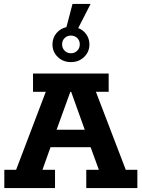

<svg xmlns="http://www.w3.org/2000/svg" viewBox="-20 -957 721 977"><path d="M2 0V-93H62L213 -490H148V-583H533V-490H468L620 -93H679V0H419V-93H483L428 -244L470 -208H212L250 -244L196 -93H260V0ZM256 -264 235 -297H442L423 -264L342 -490H338ZM341 -641Q301 -641 274 -667Q247 -693 247 -731Q247 -764 267 -788Q287 -812 318 -819L349 -937H441L378 -814Q403 -805 419 -782.5Q435 -760 435 -731Q435 -693 408 -667Q381 -641 341 -641ZM296 -731Q296 -712 309 -699Q322 -686 341 -686Q360 -686 373 -699Q386 -712 386 -731Q386 -751 373 -763.5Q360 -776 341 -776Q322 -776 309 -763.5Q296 -751 296 -731Z"/></svg>

Font: Rokkitt SemiBold
Style: Bold
Weight: 700
Version: Version 3.103